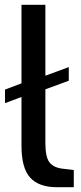

<svg xmlns="http://www.w3.org/2000/svg" viewBox="-20 -783 340 804"><path d="M289 -71V1H219Q143 1 106.5 -39Q70 -79 70 -172V-377L1 -351V-408L70 -434V-763H170V-466L268 -502V-445L170 -409V-185Q170 -126 186.5 -104Q203 -82 239 -77Z"/></svg>

Font: Exo Medium
Style: Regular
Weight: 500
Designer: Natanael Gama
Foundry: Natanael Gama
Version: Version 1.500; ttfautohint (v1.6)